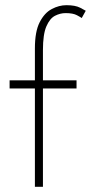

<svg xmlns="http://www.w3.org/2000/svg" viewBox="-20 -720 350 740"><path d="M17 -410.5H114.5V-533.5Q114.5 -598.5 133 -634.5Q151.5 -670.5 179.5 -685.2Q207.5 -700 236 -700Q270 -700 289 -690.2Q308 -680.5 310.5 -678.5L295 -650.5Q292 -653 276.8 -661.2Q261.5 -669.5 233 -669.5Q212 -669.5 192 -659.2Q172 -649 158.8 -618.5Q145.5 -588 145.5 -527V-410.5H275V-379H145.5V0H114.5V-379H17Z"/></svg>

Font: League Spartan Thin Thin
Style: Regular
Weight: 250
Version: Version 2.002